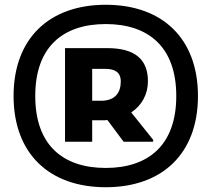

<svg xmlns="http://www.w3.org/2000/svg" viewBox="-20 -763 888 806"><path d="M424 -743C188 -743 37 -603 37 -360C37 -117 188 23 424 23C660 23 811 -117 811 -360C811 -603 660 -743 424 -743ZM424 -58C246 -58 128 -152 128 -360C128 -568 246 -662 424 -662C602 -662 720 -567 720 -360C720 -153 602 -58 424 -58ZM601 -422C601 -511 550 -561 430 -561H253V-168H367V-258H407C415 -258 423 -258 431 -259L499 -168H623V-176L531 -291C576 -321 601 -368 601 -422ZM367 -474H421C462 -474 487 -460 487 -421C487 -377 466 -340 404 -340H367Z"/></svg>

Font: Kufam Arabic Latin Roman Bold
Style: Regular
Weight: 700
Designer: Wael Morcos & Artur Schmal
Version: Version 1.200;PS 001.200;hotconv 1.0.88;makeotf.lib2.5.64775